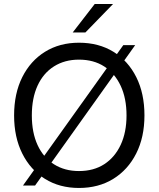

<svg xmlns="http://www.w3.org/2000/svg" viewBox="-20 -921 788 953"><path d="M372 12Q276 12 203.5 -33Q131 -78 90.5 -159Q50 -240 50 -348Q50 -457 90.5 -538Q131 -619 203.5 -664Q276 -709 372 -709Q470 -709 543 -664Q616 -619 656.5 -538Q697 -457 697 -348Q697 -240 656 -159Q615 -78 542 -33Q469 12 372 12ZM372 -72Q445 -72 497.5 -106Q550 -140 579 -202Q608 -264 608 -348Q608 -433 579 -495Q550 -557 497.5 -591Q445 -625 372 -625Q301 -625 248 -591.5Q195 -558 166.5 -496Q138 -434 138 -348Q138 -263 166.5 -201Q195 -139 248 -105.5Q301 -72 372 -72ZM94 0 592 -697H651L154 0ZM341 -760 450 -901H541L404 -760Z"/></svg>

Font: Hanken Grotesk
Style: Regular
Weight: 400
Designer: Alfredo Marco Pradil
Foundry: Hanken Design Co.
Version: Version 3.013